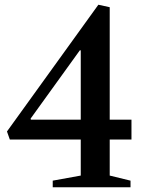

<svg xmlns="http://www.w3.org/2000/svg" viewBox="-20 -792 623 812"><path d="M203 0V-28L321.5 -49.5V-202H21.5L9.5 -236L396 -772L444 -761.5V-286H536V-202H444V-49.5L532 -28V0ZM110.5 -286H321.5V-579H317.5L109.5 -290.5Z"/></svg>

Font: Libre Caslon Text Medium
Style: Regular
Weight: 500
Designer: Pablo Impallari, Rodrigo Fuenzalida, Katja Schimmel
Foundry: Pablo Impallari, Rodrigo Fuenzalida
Version: Version 2.000